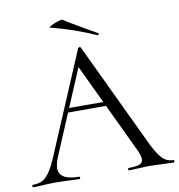

<svg xmlns="http://www.w3.org/2000/svg" viewBox="-90 -863 879 941"><g transform="rotate(-10 349.5 -392.0)"><path d="M228 -352H434L441 -331H213ZM699 0Q680 0 640 -2Q600 -4 582 -4Q560 -4 526 -2Q494 0 477 0Q473 0 473 -6Q473 -12 477 -12Q515 -12 531.5 -19Q548 -26 548 -44Q548 -59 536 -86L314 -555L339 -586L145 -127Q131 -93 131 -71Q131 -12 229 -12Q234 -12 234 -6Q234 0 229 0Q211 0 177 -2Q139 -4 111 -4Q85 -4 51 -2Q21 0 1 0Q-4 0 -4 -6Q-4 -12 1 -12Q29 -12 48.5 -22.5Q68 -33 85.5 -59.5Q103 -86 124 -136L335 -634Q337 -637 342 -637Q347 -637 348 -634L584 -137Q618 -63 642 -37.5Q666 -12 699 -12Q703 -12 703 -6Q703 0 699 0ZM217 -756Q210 -757 224.5 -765Q239 -773 258.5 -779.5Q278 -786 282 -784L311 -766Q410 -707 444 -689Q446 -688 446 -685Q446 -682 444 -680Q442 -678 440 -679Q327 -729 217 -756Z"/></g></svg>

Font: Cormorant
Style: Regular
Weight: 400
Designer: Christian Thalmann (Catharsis Fonts)
Foundry: Catharsis Fonts
Version: Version 4.000